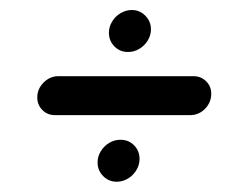

<svg xmlns="http://www.w3.org/2000/svg" viewBox="-20 -447 441 376"><path d="M193.3 -383Q193.3 -394.4 199.6 -404.8Q205.9 -415.2 216.3 -421.3Q226.7 -427.4 238.1 -427.4Q253.7 -427.4 264.6 -416.3Q275.6 -405.2 275.6 -389.6Q275.6 -377.8 269.3 -367.6Q263 -357.4 252.8 -351.3Q242.6 -345.2 230.7 -345.2Q214.8 -345.2 204.1 -356.1Q193.3 -367 193.3 -383ZM171.1 -128.9Q171.1 -140.7 177.4 -150.9Q183.7 -161.1 193.9 -167.2Q204.1 -173.3 215.9 -173.3Q231.9 -173.3 242.6 -162.4Q253.3 -151.5 253.3 -135.6Q253.3 -124.1 247 -113.7Q240.7 -103.3 230.4 -97.2Q220 -91.1 208.5 -91.1Q193 -91.1 182 -102.2Q171.1 -113.3 171.1 -128.9ZM53 -256.3Q53 -273 65.4 -285.4Q77.8 -297.8 94.4 -297.8H358.9Q373.7 -297.8 383.7 -287.8Q393.7 -277.8 393.7 -263.7Q393.7 -246.3 381.5 -233.9Q369.3 -221.5 352.2 -221.5H87.8Q73 -221.5 63 -231.5Q53 -241.5 53 -256.3Z"/></svg>

Font: 26F Galaxy Sans
Style: Bold Italic
Weight: 700
Italic angle: -5°
Designer: C₂₉H₂₅N₃O₅
Version: Version 1.200